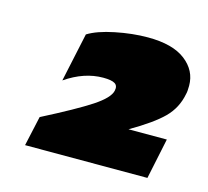

<svg xmlns="http://www.w3.org/2000/svg" viewBox="-62 -779 519 479"><g transform="rotate(15 198.0 -539.5)"><path d="M56 -447Q140 -490 178 -515Q216 -540 220 -559Q223 -572 214.5 -577.5Q206 -583 184 -583Q135 -583 87 -550L114 -676Q138 -691 182 -700Q226 -709 266 -709Q330 -709 363 -683.5Q396 -658 396 -619Q396 -604 394 -597Q387 -560 361 -534Q335 -508 278 -475H377L355 -370H39Z"/></g></svg>

Font: Prompt Black
Style: Italic
Weight: 900
Italic angle: -12°
Designer: Katatrad Team
Foundry: CadsonDemak
Version: Version 1.001